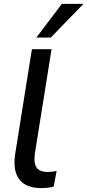

<svg xmlns="http://www.w3.org/2000/svg" viewBox="-20 -958 449 987"><path d="M193 9Q114 9 79.5 -35.5Q45 -80 58 -166L144 -705H245L159 -167Q155 -135 160 -114.5Q165 -94 181.5 -84Q198 -74 225 -74Q236 -74 247.5 -75.5Q259 -77 271 -79L256 1Q242 5 225.5 7Q209 9 193 9ZM167 -765 298 -938H409L241 -765Z"/></svg>

Font: Nunito Sans 12pt SemiBold
Style: Italic
Weight: 600
Italic angle: -9°
Designer: Vernon Adams
Foundry: Vernon Adams
Version: Version 3.101;gftools[0.9.27]